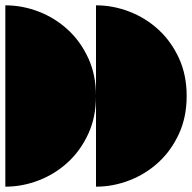

<svg xmlns="http://www.w3.org/2000/svg" viewBox="-20 -700 720 720"><path d="M340 0Q404 0 465 -23.5Q526 -47 574 -91Q622 -135 651 -198Q680 -261 680 -340Q680 -419 651 -482Q622 -545 574 -589Q526 -633 465 -656.5Q404 -680 340 -680ZM0 0Q64 0 125 -23.5Q186 -47 234 -91Q282 -135 311 -198Q340 -261 340 -340Q340 -419 311 -482Q282 -545 234 -589Q186 -633 125 -656.5Q64 -680 0 -680Z"/></svg>

Font: Relief SingleLine Ornament
Style: Regular
Weight: 400
Designer: François Chastanet, Noëlie Dayma, Élisa Garzelli
Foundry: institut supérieur des arts et du design Toulouse / isdaT
Version: Version 1.000